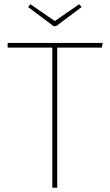

<svg xmlns="http://www.w3.org/2000/svg" viewBox="-20 -883 516 903"><path d="M459 -659H249V0H226V-659H16V-681H463ZM364 -850 244 -760H232L112 -850L123 -863L238 -784L352 -863Z"/></svg>

Font: Fira Sans Thin
Style: Regular
Weight: 100
Designer: bBox Type GmbH & Carrois Corporate GbR & Edenspiekermann AG
Foundry: bBox Type GmbH & Carrois Corporate GbR & Edenspiekermann AG
Version: Version 4.301